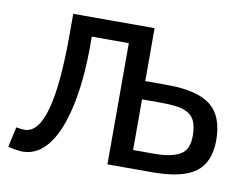

<svg xmlns="http://www.w3.org/2000/svg" viewBox="-63 -598 890 691"><g transform="rotate(10 382.5 -252.0)"><path d="M151.9 -512.2H449.2V-318.8H527.8Q639.2 -318.8 688.5 -280Q737.8 -241.2 737.8 -152.8Q737.8 -72.8 689.5 -36.4Q641.1 0 530.8 0H367.2V-442.9H231.9V-407.2Q231.9 -282.7 210.7 -186.8Q189.5 -90.8 150.6 -41.5Q111.8 7.8 59.1 7.8Q46.9 7.8 30 4.9Q13.2 2 4.9 -1L21 -74.2Q39.1 -70.8 51.8 -70.8Q151.9 -70.8 151.9 -436ZM651.9 -153.8Q651.9 -191.4 640.4 -212.2Q628.9 -232.9 602.8 -242.4Q576.7 -252 517.1 -252H449.2V-66.9H527.8Q586.9 -66.9 619.4 -84.5Q651.9 -102.1 651.9 -153.8Z"/></g></svg>

Font: ClearSansRegular
Style: Regular
Weight: 400
Foundry: Intel Corporation
Version: Version 1.00